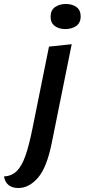

<svg xmlns="http://www.w3.org/2000/svg" viewBox="-122 -744 425 964"><path d="M206 -598Q174 -598 153 -613.5Q132 -629 132 -660Q132 -693 154.5 -708.5Q177 -724 209 -724Q241 -724 262 -708.5Q283 -693 283 -662Q283 -629 260.5 -613.5Q238 -598 206 -598ZM-30 200Q-60 200 -78.5 185.5Q-97 171 -102 142Q-64 140 -38.5 115.5Q-13 91 5.5 38.5Q24 -14 41 -99L124 -510L238 -522L139 -32Q114 96 69 148Q24 200 -30 200Z"/></svg>

Font: Sansita Swashed
Style: Regular
Weight: 400
Designer: Pablo Cosgaya
Foundry: Omnibus-Type
Version: Version 1.003; ttfautohint (v1.8.3)